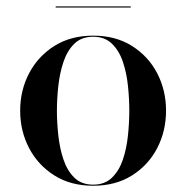

<svg xmlns="http://www.w3.org/2000/svg" viewBox="-20 -584 595 614"><path d="M278 10Q206 10 153.8 -23Q101.5 -56 73 -110.5Q44.5 -165 44.5 -230Q44.5 -295 73 -349.5Q101.5 -404 153.8 -437Q206 -470 278 -470Q350 -470 402.2 -437Q454.5 -404 482.8 -349.5Q511 -295 511 -230Q511 -165 482.8 -110.5Q454.5 -56 402.2 -23Q350 10 278 10ZM278 6.5Q315 6.5 338 -15.8Q361 -38 373 -73.8Q385 -109.5 389.2 -151Q393.5 -192.5 393.5 -230Q393.5 -268 389.2 -309.2Q385 -350.5 373 -386.2Q361 -422 338 -444.2Q315 -466.5 278 -466.5Q240.5 -466.5 217.8 -444.2Q195 -422 183 -386.2Q171 -350.5 166.5 -309.2Q162 -268 162 -230Q162 -192.5 166.5 -151Q171 -109.5 183 -73.8Q195 -38 217.8 -15.8Q240.5 6.5 278 6.5ZM158 -560V-563.5H398V-560Z"/></svg>

Font: Bodoni Moda 48pt Medium
Style: Regular
Weight: 500
Designer: Owen Earl
Foundry: indestructible type
Version: Version 2.005